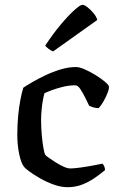

<svg xmlns="http://www.w3.org/2000/svg" viewBox="-20 -779 490 799"><path d="M261 0Q234 0 204.5 -10.5Q175 -21 148.5 -36Q122 -51 103.5 -64.5Q85 -78 80 -85Q68 -99 60 -137Q52 -175 52 -218Q52 -259 55.5 -296.5Q59 -334 65 -364.5Q71 -395 77 -414Q90 -423 114 -437Q138 -451 168.5 -465.5Q199 -480 232 -490Q265 -500 296 -500Q311 -500 333.5 -490Q356 -480 378.5 -466Q401 -452 416.5 -439Q432 -426 433 -420Q435 -411 427.5 -392Q420 -373 409.5 -355Q399 -337 390 -329Q380 -329 369.5 -332Q359 -335 351 -339Q345 -352 335 -372Q325 -392 314.5 -408Q304 -424 294 -424Q267 -424 241 -417.5Q215 -411 195 -403.5Q175 -396 165 -391Q162 -381 158.5 -362Q155 -343 153 -321Q151 -299 151 -280Q151 -247 154 -215Q157 -183 161 -161Q165 -139 169 -134Q171 -131 183 -122.5Q195 -114 211.5 -103.5Q228 -93 244.5 -85.5Q261 -78 272 -78Q288 -78 316.5 -82Q345 -86 371 -91Q397 -96 406 -98Q410 -95 413.5 -87.5Q417 -80 417 -71Q399 -56 375.5 -39.5Q352 -23 323.5 -11.5Q295 0 261 0ZM201 -565Q191 -569 182 -576Q173 -583 168 -589Q201 -639 233 -677Q265 -715 289.5 -737Q314 -759 323 -759Q331 -759 344 -749Q357 -739 369 -724.5Q381 -710 385 -696Z"/></svg>

Font: Texturina Medium
Style: Regular
Weight: 500
Designer: Guillermo Torres Carreño
Foundry: Omnibus-Type
Version: Version 1.003